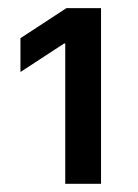

<svg xmlns="http://www.w3.org/2000/svg" viewBox="-20 -820 343 477"><path d="M142.1 -363.3V-711.9H139.2L30.8 -641.1V-725.1L145 -799.8H231V-363.3Z"/></svg>

Font: Inter Cardless Tabular Medium
Style: Regular
Weight: 500
Designer: Rasmus Andersson
Foundry: rsms
Version: Version 4.000;git-4fc901f